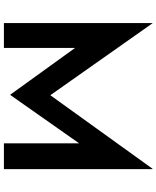

<svg xmlns="http://www.w3.org/2000/svg" viewBox="71 -871 800 982"><g transform="rotate(90 471.0 -380.0)"><path d="M98 0V-760H99L499 -192L443 -204L843 -760H845V0H713V-463L721 -396L466 -33H464L202 -396L225 -458V0Z"/></g></svg>

Font: Reem Kufi Fun SemiBold
Style: Regular
Weight: 600
Designer: Khaled Hosny
Version: Version 1.005